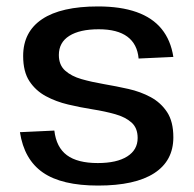

<svg xmlns="http://www.w3.org/2000/svg" viewBox="-20 -569 603 597"><path d="M285 8Q172 8 113.5 -32.5Q55 -73 42 -158L149 -163Q155 -111 188 -86.5Q221 -62 284 -62Q343 -62 375.5 -82.5Q408 -103 408 -140Q408 -171 389 -188Q370 -205 338 -214Q306 -223 268 -229Q230 -235 192 -244Q154 -253 122.5 -270Q91 -287 71.5 -316.5Q52 -346 52 -395Q52 -470 111 -509.5Q170 -549 285 -549Q355 -549 404.5 -531.5Q454 -514 482.5 -479Q511 -444 519 -392L411 -387Q407 -432 376 -455Q345 -478 287 -478Q228 -478 195.5 -457.5Q163 -437 163 -398Q163 -367 182.5 -349.5Q202 -332 233.5 -323Q265 -314 303 -307.5Q341 -301 379 -292.5Q417 -284 448.5 -267Q480 -250 499.5 -220.5Q519 -191 519 -142Q519 -69 459.5 -30.5Q400 8 285 8Z"/></svg>

Font: Pathway Extreme Medium
Style: Regular
Weight: 500
Designer: Eduardo Rodriguez Tunni
Foundry: Eduardo Rodriguez Tunni
Version: Version 1.001;gftools[0.9.26]